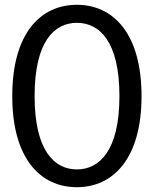

<svg xmlns="http://www.w3.org/2000/svg" viewBox="-20 -765 636 799"><path d="M569 -365C569 -626 451 -745 300 -745C148 -745 31 -626 31 -365C31 -105 148 14 300 14C451 14 569 -105 569 -365ZM477 -365C477 -137 393 -60 300 -60C207 -60 124 -137 124 -365C124 -594 207 -670 300 -670C393 -670 477 -594 477 -365Z"/></svg>

Font: Spoqa Han Sans Neo
Style: Regular
Weight: 400
Designer: [Spoqa Han Sans Neo] Dong-huui Kim ___ Younghwa Kang ___ Yujin Lee ___ [Noto Sans] Ryoko NISHIZUKA ____ (kana & ideograp
Foundry: Spoqa (http://www.spoqa-han-sans.com)
Version: Version 1.100;hotconv 1.0.109;makeotfexe 2.5.65596